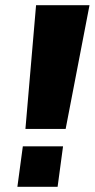

<svg xmlns="http://www.w3.org/2000/svg" viewBox="-20 -720 365 740"><path d="M325 -700 233 -223H78L119 -700ZM223 -156 202 0H47L68 -156Z"/></svg>

Font: Pathway Extreme SemiCondensed ExtraBold
Style: Italic
Weight: 800
Width: 4
Italic angle: -8°
Version: Version 1.001;gftools[0.9.26]